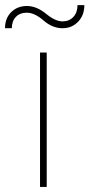

<svg xmlns="http://www.w3.org/2000/svg" viewBox="-69 -735 352 755"><path d="M114.7 0H88.4V-528.3H114.7ZM262.7 -714.8Q262.7 -674.8 238 -649.4Q213.4 -624 176.8 -624Q137.2 -624 102.1 -654.5Q66.9 -685.1 36.6 -685.1Q9.3 -685.1 -6.6 -668.5Q-22.5 -651.9 -22.5 -624H-49.3Q-49.3 -663.1 -24.9 -687.3Q-0.5 -711.4 36.6 -711.4Q74.7 -711.4 111.6 -681.2Q148.4 -650.9 176.8 -650.9Q203.1 -650.9 219.5 -668.5Q235.8 -686 235.8 -714.8Z"/></svg>

Font: Roboto Thin
Style: Regular
Weight: 250
Designer: Google
Version: Version 2.134; 2016